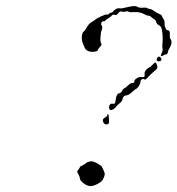

<svg xmlns="http://www.w3.org/2000/svg" viewBox="-20 -616 599 648"><path d="M288 -72Q291 -72 299 -69Q307 -66 311 -63Q315 -60 319.5 -57.5Q324 -55 327 -47Q330 -39 332.5 -34Q335 -29 331 -18Q327 -9 324.5 -6Q322 -3 314 2Q296 13 283.5 12Q271 11 258 -1Q250 -8 250 -12.5Q250 -17 245 -27L240 -37L245 -44Q250 -51 250 -52.5Q250 -54 257.5 -57.5Q265 -61 270.5 -65.5Q276 -70 281 -70.5Q286 -71 288 -72ZM342 -227Q344 -236 346 -228L347 -224Q347 -218 348 -209Q349 -200 345 -197.5Q341 -195 335 -197Q328 -200 327 -210Q327 -215 333.5 -218.5Q340 -222 342 -227ZM510 -396Q512 -389 510.5 -385.5Q509 -382 502 -377Q496 -372 491 -367Q475 -351 472.5 -348.5Q470 -346 466 -349Q463 -351 458.5 -348Q454 -345 454 -340Q454 -337 452 -332Q450 -327 446.5 -322.5Q443 -318 441 -317Q438 -316 429 -308Q414 -294 406 -294Q397 -294 394 -283Q392 -273 382 -266Q374 -260 372.5 -256.5Q371 -253 363.5 -248Q356 -243 352 -245Q348 -247 348 -253Q348 -259 351 -263Q354 -267 360 -266Q363 -266 364.5 -265.5Q366 -265 367.5 -267.5Q369 -270 369.5 -273Q370 -276 371 -283Q374 -300 382 -301Q390 -303 393 -311Q394 -315 399 -317.5Q404 -320 412.5 -328Q421 -336 426 -336Q431 -336 432 -337Q433 -338 434 -344Q435 -348 442.5 -352.5Q450 -357 457 -356Q464 -355 466.5 -357Q469 -359 468 -364Q466 -377 481 -387Q489 -391 495.5 -398Q502 -405 504.5 -405Q507 -405 510 -396ZM515 -425Q521 -425 524 -419Q526 -414 523.5 -411.5Q521 -409 515.5 -409Q510 -409 509 -413Q508 -417 511 -421Q514 -425 515 -425ZM415 -593Q437 -598 444 -593Q450 -589 462 -590Q474 -591 476 -589Q478 -587 485 -586Q492 -585 499 -579.5Q506 -574 515.5 -570Q525 -566 526 -562.5Q527 -559 531.5 -552.5Q536 -546 535.5 -537.5Q535 -529 537.5 -524Q540 -519 541 -516.5Q542 -514 546 -514Q555 -513 553 -498Q552 -489 555 -485Q564 -474 552 -453Q547 -445 547 -442Q547 -438 544.5 -435Q542 -432 539 -432Q535 -432 531 -429Q523 -423 523 -430L527 -440Q530 -447 528.5 -453Q527 -459 528 -465Q529 -471 529 -491Q528 -525 518 -530Q509 -533 506 -545Q505 -549 499.5 -552Q494 -555 490 -559Q486 -563 481 -563Q476 -563 469 -567Q452 -577 432 -575Q419 -574 414 -576.5Q409 -579 403.5 -577Q398 -575 391 -577Q388 -578 385.5 -577Q383 -576 381 -574Q379 -572 375 -567Q373 -564 367 -566Q361 -568 358 -564Q355 -560 346.5 -555Q338 -550 336 -547Q334 -544 329.5 -544Q325 -544 323.5 -542Q322 -540 321.5 -535.5Q321 -531 323 -530Q325 -529 325 -523.5Q325 -518 323 -514Q321 -509 320.5 -504.5Q320 -500 319 -489.5Q318 -479 320.5 -472Q323 -465 323 -464.5Q323 -464 316.5 -456.5Q310 -449 310 -447Q310 -442 293 -441Q282 -441 275 -445Q269 -449 267.5 -451.5Q266 -454 261 -466Q256 -479 256 -485Q256 -503 261 -508Q265 -511 270 -519Q280 -538 292 -543Q299 -547 301 -549.5Q303 -552 319.5 -560Q336 -568 340.5 -567Q345 -566 347 -569Q349 -572 354.5 -573Q360 -574 361 -576.5Q362 -579 369 -584Q376 -589 382.5 -588Q389 -587 395 -588.5Q401 -590 415 -593Z"/></svg>

Font: TT2020 Style D
Style: Italic
Weight: 400
Italic angle: -15°
Version: Version 0.2.000